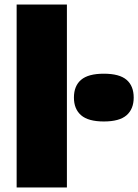

<svg xmlns="http://www.w3.org/2000/svg" viewBox="-20 -828 610 848"><path d="M53.5 0V-808H275.5V0ZM438.5 -291.5Q370 -291.5 338.2 -319Q306.5 -346.5 306.5 -397Q306.5 -448.5 338.2 -475.5Q370 -502.5 438.5 -502.5Q507.5 -502.5 539 -475.5Q570.5 -448.5 570.5 -397Q570.5 -346.5 539 -319Q507.5 -291.5 438.5 -291.5Z"/></svg>

Font: Encode Sans SemiExpanded Black
Style: Regular
Weight: 900
Width: 6
Designer: Multiple Designers
Foundry: Impallari Type
Version: Version 3.002